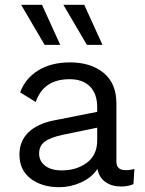

<svg xmlns="http://www.w3.org/2000/svg" viewBox="-20 -770 606 800"><path d="M231 -583H166L68 -750H155ZM407 -583H342L244 -750H331ZM503 -61Q522 -61 540 -66L536 -3Q516 7 484 7Q446 7 419.5 -11.5Q393 -30 386 -66Q361 -29 317 -9.5Q273 10 226 10Q155 10 108 -25.5Q61 -61 61 -126Q61 -182 98 -218Q135 -254 203 -268L385 -304V-323Q385 -379 355 -409.5Q325 -440 270 -440Q161 -440 129 -345L64 -385Q85 -443 139 -476.5Q193 -510 272 -510Q358 -510 411.5 -466.5Q465 -423 465 -339V-97Q465 -61 503 -61ZM237 -60Q299 -60 342 -92Q385 -124 385 -185V-238L240 -208Q189 -197 166 -179.5Q143 -162 143 -130Q143 -99 168 -79.5Q193 -60 237 -60Z"/></svg>

Font: Elaine Sans
Style: Regular
Weight: 400
Designer: Wei Huang
Foundry: Wei Huang
Version: Version 2.001;December 24, 2019;FontCreator 12.0.0.2547 64-b